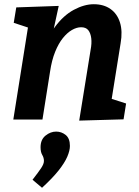

<svg xmlns="http://www.w3.org/2000/svg" viewBox="-20 -566 657 909"><path d="M355 5 409 -330Q415 -361 412 -385Q409 -409 398 -423Q387 -437 364 -437Q343 -437 320.5 -424Q298 -411 277.5 -385.5Q257 -360 241 -320.5Q225 -281 217 -227L181 0H43L123 -503L172 -416L45 -458L57 -531L258 -538L221 -368L177 -292Q198 -381 239 -437Q280 -493 329.5 -519.5Q379 -546 424 -546Q471 -546 503 -523.5Q535 -501 548 -459.5Q561 -418 551 -361L505 -74L446 -118L577 -76L565 -1ZM179 323 134 285Q162 249 175 229.5Q188 210 188 196Q188 181 180 167.5Q172 154 172 131Q172 95 195.5 76Q219 57 246 57Q271 57 291 73Q311 89 311 125Q311 147 298.5 176Q286 205 257.5 241Q229 277 179 323Z"/></svg>

Font: Bitter Thin
Style: Bold Italic
Weight: 700
Italic angle: -9°
Version: Version 3.021